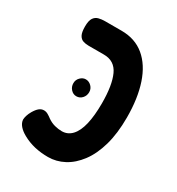

<svg xmlns="http://www.w3.org/2000/svg" viewBox="-149 -677 725 788"><g transform="rotate(30 214.0 -283.0)"><path d="M195 17Q161 17 131 10Q101 3 74 -12Q54 -23 42.5 -36.5Q31 -50 30 -65Q30 -73 33.5 -84.5Q37 -96 44 -108Q54 -125 64 -133Q74 -141 86 -141Q96 -141 105.5 -135.5Q115 -130 124 -123Q140 -112 157.5 -107.5Q175 -103 191 -103Q219 -103 238.5 -124Q258 -145 267.5 -185.5Q277 -226 277 -285Q277 -370 256 -416Q235 -462 184 -462H111Q97 -462 85 -466Q73 -470 66 -483Q59 -496 59 -523Q59 -551 67.5 -563.5Q76 -576 90 -579.5Q104 -583 120 -583H198Q262 -583 306 -546.5Q350 -510 372.5 -443Q395 -376 395 -285Q395 -210 379 -153.5Q363 -97 334.5 -59Q306 -21 270 -2Q234 17 195 17ZM171 -257Q156 -257 145 -269Q134 -281 134 -298Q134 -314 145.5 -325.5Q157 -337 171 -337Q186 -337 197.5 -325.5Q209 -314 209 -298Q209 -281 198 -269Q187 -257 171 -257Z"/></g></svg>

Font: Fredoka Condensed Medium
Style: Regular
Weight: 500
Width: 3
Designer: Ben Nathan
Foundry: Milena B. Brandão, Ben Nathan
Version: Version 2.001